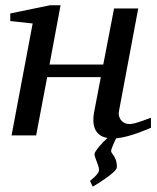

<svg xmlns="http://www.w3.org/2000/svg" viewBox="-20 -514 595 729"><path d="M553.2 -28.8Q547.9 -26.4 533.9 -20.8Q520 -15.1 501.7 -8.5Q483.4 -2 462.2 3.7Q440.9 9.3 420.9 11.2Q418.5 16.1 415.3 22.9Q412.1 29.8 409.2 36.9Q406.2 43.9 404.1 50Q401.9 56.2 401.9 59.1Q401.9 63.5 405.3 67.9Q408.7 72.3 412.8 78.6Q417 85 420.4 95Q423.8 105 423.8 120.1Q423.8 124.5 419.9 129.9Q416 135.3 409.4 141.1Q402.8 147 394.8 153.3Q386.7 159.7 377.9 165.5Q357.9 179.7 332 194.8L321.8 172.9Q331.1 165.5 338.9 158.2Q345.2 151.9 350.6 144.8Q356 137.7 356 130.9Q356 124.5 353.3 116.5Q350.6 108.4 347.4 100.1Q344.2 91.8 341.6 84.2Q338.9 76.7 338.9 70.8Q338.9 66.9 344 59.1Q349.1 51.3 356.7 42.2Q364.3 33.2 372.8 24.4Q381.3 15.6 388.2 9.8Q369.1 6.8 357.4 -2.7Q345.7 -12.2 340.3 -25.4Q335 -38.6 334.5 -54.4Q334 -70.3 336.9 -85.9L362.8 -221.2H159.2L117.2 0H23.9L104 -424.8L19 -434.1V-462.9L169.9 -494.1H210L168 -269H372.1L413.1 -481.9H504.9L432.1 -94.2Q429.7 -84 431.6 -74.7Q433.6 -65.4 439 -58.3Q444.3 -51.3 452.6 -47.1Q460.9 -43 471.2 -43Q480 -43 491.9 -46.1Q503.9 -49.3 515.9 -53.5Q527.8 -57.6 538.1 -61.5Q548.3 -65.4 553.2 -66.9Z"/></svg>

Font: Charis SIL
Style: Italic
Weight: 400
Italic angle: -11°
Foundry: SIL International
Version: Version 4.112